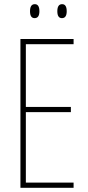

<svg xmlns="http://www.w3.org/2000/svg" viewBox="-20 -901 421 921"><path d="M78 0V-714H333V-689H104V-388H320V-363H104V-25H333V0ZM146 -814Q124 -814 124 -847Q124 -881 147 -881Q169 -881 169 -847Q169 -814 146 -814ZM277 -814Q255 -814 255 -847Q255 -881 278 -881Q300 -881 300 -847Q300 -814 277 -814Z"/></svg>

Font: Noto Sans ExtraCondensed Thin
Style: Regular
Weight: 100
Width: 2
Designer: Monotype Design Team
Foundry: Monotype Imaging Inc.
Version: Version 2.013; ttfautohint (v1.8.4.7-5d5b)